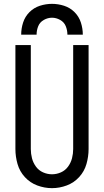

<svg xmlns="http://www.w3.org/2000/svg" viewBox="-20 -969 540 997"><path d="M90 -789Q90 -821 100 -852Q110 -883 133 -906Q156 -929 187 -939Q218 -949 250 -949Q282 -949 313 -939Q344 -929 367 -906Q390 -883 400 -852Q410 -821 410 -789H330Q330 -812 321.5 -833Q313 -854 292.5 -865.5Q272 -877 250 -877Q228 -877 207.5 -865.5Q187 -854 178.5 -833Q170 -812 170 -789ZM250 8Q211 8 173.5 -6Q136 -20 109 -49.5Q82 -79 71 -117.5Q60 -156 60 -195V-735H140V-195Q140 -171 146 -147.5Q152 -124 166.5 -104Q181 -84 203.5 -74Q226 -64 250 -64Q274 -64 296.5 -74Q319 -84 333.5 -104Q348 -124 354 -147.5Q360 -171 360 -195V-735H440V-195Q440 -156 429 -117.5Q418 -79 391 -49.5Q364 -20 326.5 -6Q289 8 250 8Z"/></svg>

Font: Iosevka SS08
Style: Regular
Weight: 400
Monospace: yes
Designer: Belleve Invis
Foundry: Belleve Invis
Version: 2.1.0; ttfautohint (v1.8.2)